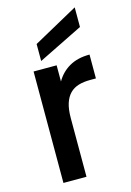

<svg xmlns="http://www.w3.org/2000/svg" viewBox="-121 -857 626 917"><g transform="rotate(-15 192.0 -398.0)"><path d="M189 0H75V-551H189V-471Q213 -513 254 -536.5Q295 -560 354 -560V-442H325Q293 -442 268 -434.5Q243 -427 225.5 -409.5Q208 -392 198.5 -363Q189 -334 189 -290ZM344 -796V-699L123 -590V-674Z"/></g></svg>

Font: SVN-Poppins Medium
Style: Regular
Weight: 500
Designer: Ninad Kale (Devanagari), Jonny Pinhorn (Latin)
Foundry: Indian Type Foundry
Version: Version 3.002 2017; ttfautohint (v1.8.3)